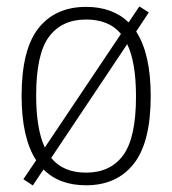

<svg xmlns="http://www.w3.org/2000/svg" viewBox="-20 -570 538 600"><path d="M451 -270Q451 -125.5 398 -58.2Q345 9 249 9Q165 9 116 -40.5L82.5 9.5L53 -10L93 -69Q47.5 -139.5 47.5 -270Q47.5 -415 100.2 -481.8Q153 -548.5 249 -548.5Q332 -548.5 382 -500L415.5 -550L445 -531L405.5 -471.5Q451 -401.5 451 -270ZM93 -272Q93 -167 120 -109L358 -464Q338.5 -487.5 311.2 -498.2Q284 -509 249 -509Q173 -509 133 -455Q93 -401 93 -272ZM405 -268.5Q405 -375.5 377.5 -432L140 -76.5Q177.5 -30.5 249 -30.5Q325 -30.5 365 -85Q405 -139.5 405 -268.5Z"/></svg>

Font: Encode Sans Semi Condensed ExLight
Style: Regular
Weight: 275
Width: 4
Designer: Multiple Designers
Foundry: Impallari Type
Version: Version 2.000